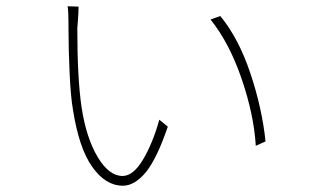

<svg xmlns="http://www.w3.org/2000/svg" viewBox="-20 -582 1040 611"><path d="M228 -517 226 -492Q226 -330 240 -238Q255 -142 291 -82Q327 -22 370 -22Q404 -22 435 -74Q466 -126 487 -201L514 -179Q480 -79 445 -35Q409 9 371 9Q316 9 273.5 -51Q231 -111 212 -234Q205 -274 201.5 -350Q198 -426 198 -489Q198 -552 195 -562L230 -561Q230 -545 228 -517ZM825 -132 794 -118Q788 -217 749 -331Q710 -445 650 -520L681 -531Q739 -461 776.5 -349.5Q814 -238 825 -132Z"/></svg>

Font: Merged Yaku Han JP Thin
Style: Regular
Weight: 250
Designer: Ryoko NISHIZUKA 西塚涼子 (kana, bopomofo & ideographs); Paul D. Hunt (Latin, Greek & Cyrillic); Sandoll Communications 산돌커뮤니
Foundry: Adobe
Version: Version 2.004